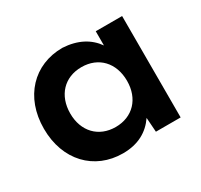

<svg xmlns="http://www.w3.org/2000/svg" viewBox="-115 -660 860 820"><g transform="rotate(-30 315.0 -250.0)"><path d="M443 0H565V-500H435V-430C402 -477 350 -506 276 -510C135 -510 35 -406 35 -250C35 -94 135 10 276 10C352 10 404 -21 438 -71ZM305 -103C221 -103 165 -162 165 -250C165 -339 221 -398 305 -398C389 -398 445 -339 445 -250C445 -162 389 -103 305 -103Z"/></g></svg>

Font: Goli SemiBold
Style: Regular
Weight: 600
Designer: jaikishan Patel
Foundry: MagicType
Version: Version 1.000;Glyphs 3.2 (3242)